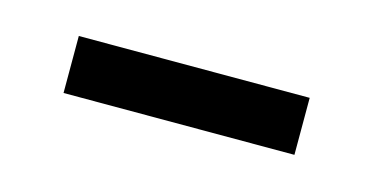

<svg xmlns="http://www.w3.org/2000/svg" viewBox="-27 -691 345 178"><g transform="rotate(15 146.0 -602.5)"><path d="M35.2 -575.2V-629.9H256.8V-575.2Z"/></g></svg>

Font: Open Sans SemiCondensed Light
Style: Regular
Weight: 300
Width: 4
Designer: Monotype Design Team
Foundry: Monotype Imaging Inc.
Version: Version 3.000